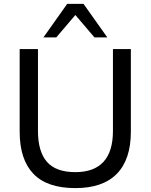

<svg xmlns="http://www.w3.org/2000/svg" viewBox="-20 -957 773 986"><path d="M367 9Q222 9 151.5 -64.5Q81 -138 81 -281V-705H175V-284Q175 -179 221 -126Q267 -73 367 -73Q463 -73 511.5 -126Q560 -179 560 -284V-705H652V-281Q652 -138 580 -64.5Q508 9 367 9ZM203 -765 325 -937H409L531 -765H465L367 -880L269 -765Z"/></svg>

Font: Mulish Medium
Style: Regular
Weight: 500
Designer: Vernon Adams
Foundry: Vernon Adams
Version: Version 3.603; ttfautohint (v1.8.3)